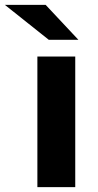

<svg xmlns="http://www.w3.org/2000/svg" viewBox="-82 -771 403 791"><path d="M119 -607H241L106 -751H-62ZM72 0H228V-538H72Z"/></svg>

Font: Montserrat Lite
Style: Bold
Weight: 700
Designer: Julieta Ulanovsky
Foundry: Julieta Ulanovsky
Version: Version 7.200;PS 007.200;hotconv 1.0.88;makeotf.lib2.5.64775